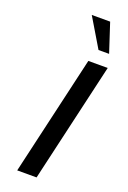

<svg xmlns="http://www.w3.org/2000/svg" viewBox="-181 -1032 724 1090"><g transform="rotate(20 180.5 -487.0)"><path d="M341 -800 284 -974H173L277 -800ZM194 0 361 -722H244L77 0Z"/></g></svg>

Font: Perun Medium Italic
Style: Regular
Weight: 500
Italic angle: -12°
Foundry: Copyright (c) Stefan Peev, Context Ltd, 2016
Version: Version 1.026